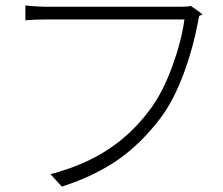

<svg xmlns="http://www.w3.org/2000/svg" viewBox="-20 -697 824 711"><path d="M209 -6 167 -52Q296 -86 387 -148Q468 -202 533 -288Q582 -352 619 -454Q652 -545 663 -625H410H157Q110 -625 74 -622V-677Q116 -672 158 -672H650Q674 -672 687 -675Q730 -646 729 -643Q729 -641 725 -641Q719 -640 717 -636Q715 -624 713 -615Q696 -523 663 -432Q623 -323 573 -258Q505 -169 425 -111Q334 -46 209 -6Z"/></svg>

Font: GenSekiGothic TW L
Style: Regular
Weight: 300
Version: Version 1.501;PS 1;hotconv 16.6.51;makeotf.lib2.5.65220